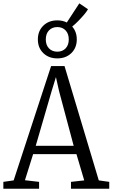

<svg xmlns="http://www.w3.org/2000/svg" viewBox="-24 -1154 688 1174"><path d="M59.5 -51 288.5 -750H370.5L580 -51L644 -42V0H410V-42L491 -51L443.5 -211.5H178.5L128.5 -52L215 -42V0H-3.5V-42ZM426.5 -262.5 337 -597.5 318 -682.5 291 -594.5 194.5 -262.5ZM326.5 -797Q274 -797 240.8 -829.2Q207.5 -861.5 207.5 -913Q207.5 -964.5 240.8 -997Q274 -1029.5 326.5 -1029.5Q359 -1029.5 384.5 -1016.5L461 -1133.5L514 -1097.5Q507 -1084.5 491 -1065.5Q475 -1046.5 455.2 -1026.2Q435.5 -1006 417.5 -991.5Q445.5 -960 445.5 -913Q445.5 -861.5 412.2 -829.2Q379 -797 326.5 -797ZM326.5 -838Q358 -838 377.2 -858.2Q396.5 -878.5 396.5 -913Q396.5 -947.5 377.2 -968Q358 -988.5 326.5 -988.5Q295 -988.5 275.5 -968.2Q256 -948 256 -913Q256 -878.5 275.5 -858.2Q295 -838 326.5 -838Z"/></svg>

Font: Merriweather 24pt SemiCondensed Light
Style: Regular
Weight: 300
Width: 4
Designer: Eben Sorkin
Foundry: Eben Sorkin
Version: Version 2.100